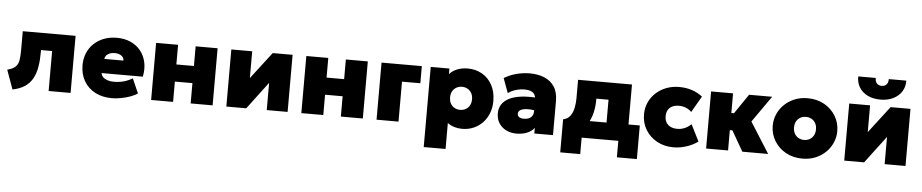

<svg xmlns="http://www.w3.org/2000/svg" viewBox="-49 -1152 8366 1742"><g transform="rotate(5 4134.5 -281.0)"><path d="M74.5 15 11.5 -160Q63 -173 86.2 -196.2Q109.5 -219.5 115.5 -256.8Q121.5 -294 121.5 -349V-520H602.5V0H402.5V-364H301.5V-349Q301.5 -272.5 291.2 -211.2Q281 -150 255.8 -104.2Q230.5 -58.5 186.5 -28.8Q142.5 1 74.5 15Z M979.5 15Q892 15 826.5 -19.5Q761 -54 724.8 -116Q688.5 -178 688.5 -261Q688.5 -321.5 709.8 -371.8Q731 -422 769.8 -458.5Q808.5 -495 861.2 -515Q914 -535 977.5 -535Q1048.5 -535 1103.8 -510Q1159 -485 1195 -440.2Q1231 -395.5 1244 -335.2Q1257 -275 1242.5 -204H867.5Q869.5 -183.5 884.8 -168Q900 -152.5 925.5 -143.8Q951 -135 983.5 -135Q1031 -135 1072 -146Q1113 -157 1153.5 -181L1211.5 -49Q1188.5 -31.5 1149 -17Q1109.5 -2.5 1064.5 6.2Q1019.5 15 979.5 15ZM880.5 -334H1054.5Q1054.5 -361 1031.5 -378Q1008.5 -395 971.5 -395Q933.5 -395 908.2 -378Q883 -361 880.5 -334Z M1336 0V-520H1536V-341H1696V-520H1896V0H1696V-185H1536V0Z M2021 0V-520H2211V-276L2398 -520H2579V0H2389V-248L2202 0Z M2704 0V-520H2904V-341H3064V-520H3264V0H3064V-185H2904V0Z M3389 0V-520H3756V-364H3589V0Z M3837 210V-520H4007V-469Q4034 -500 4077.2 -517.5Q4120.5 -535 4173 -535Q4246 -535 4304.2 -501.8Q4362.5 -468.5 4396.2 -406.8Q4430 -345 4430 -260Q4430 -201 4410.8 -151Q4391.5 -101 4356.5 -63.8Q4321.5 -26.5 4273.8 -5.8Q4226 15 4169 15Q4132.5 15 4099 5Q4065.5 -5 4036 -26V210ZM4136 -155Q4164.5 -155 4187.2 -167.8Q4210 -180.5 4223 -204Q4236 -227.5 4236 -260Q4236 -292.5 4222.8 -316Q4209.5 -339.5 4186.8 -352.2Q4164 -365 4136 -365Q4108 -365 4085.2 -352.2Q4062.5 -339.5 4049.2 -316Q4036 -292.5 4036 -260Q4036 -227.5 4049 -204Q4062 -180.5 4084.8 -167.8Q4107.5 -155 4136 -155Z M4663 15Q4613 15 4571.5 -5Q4530 -25 4505 -62.8Q4480 -100.5 4480 -154Q4480 -200.5 4502.8 -235.5Q4525.5 -270.5 4570 -292.8Q4614.5 -315 4680.2 -323Q4746 -331 4832 -324L4833 -205Q4799 -212.5 4768 -214.2Q4737 -216 4713 -211.5Q4689 -207 4675 -195.8Q4661 -184.5 4661 -165.5Q4661 -145 4677.5 -135Q4694 -125 4720.5 -125Q4744.5 -125 4763.8 -133Q4783 -141 4794.5 -157.8Q4806 -174.5 4806 -201V-307Q4806 -331 4796.5 -349.8Q4787 -368.5 4764.5 -379.2Q4742 -390 4702 -390Q4662 -390 4622.8 -378Q4583.5 -366 4554 -344L4505 -477Q4557 -508.5 4617.5 -524.2Q4678 -540 4737 -540Q4811.5 -540 4870 -516.2Q4928.5 -492.5 4962.2 -441.8Q4996 -391 4996 -310V0H4826V-51Q4802 -19.5 4760 -2.2Q4718 15 4663 15Z M5470 0V-364H5359V-349Q5359 -296.5 5347.5 -242.5Q5336 -188.5 5308 -140.5Q5280 -92.5 5231.5 -58Q5183 -23.5 5109 -10L5075 -151Q5118 -159.5 5140.5 -192Q5163 -224.5 5171 -267.2Q5179 -310 5179 -349V-520H5670V0ZM5075 150V-151L5172 -145L5204 -156H5773V150H5591V0H5257V150Z M6093 15Q6010 15 5944.2 -21Q5878.5 -57 5840.2 -119.2Q5802 -181.5 5802 -260Q5802 -318.5 5824.5 -368.5Q5847 -418.5 5887.5 -456Q5928 -493.5 5982 -514.2Q6036 -535 6099 -535Q6161.5 -535 6215.5 -517.5Q6269.5 -500 6312 -466L6227 -319Q6201.5 -343 6172.8 -354Q6144 -365 6113 -365Q6077 -365 6051.5 -352.8Q6026 -340.5 6012.5 -317Q5999 -293.5 5999 -260Q5999 -210.5 6029.5 -182.8Q6060 -155 6114 -155Q6148.5 -155 6179.8 -168Q6211 -181 6240 -208L6316 -57Q6271 -23.5 6211.2 -4.2Q6151.5 15 6093 15Z M6720.5 0 6565.5 -269 6736.5 -520H6946.5L6778.5 -280L6955.5 0ZM6390.5 0V-520H6590.5V-341H6750.5V-185H6590.5V0Z M7268.5 15Q7181.5 15 7115.2 -22.5Q7049 -60 7011.8 -122.5Q6974.5 -185 6974.5 -260Q6974.5 -314 6995.8 -363.5Q7017 -413 7056.2 -451.5Q7095.5 -490 7149.5 -512.5Q7203.5 -535 7268.5 -535Q7355.5 -535 7421.8 -497.5Q7488 -460 7525.2 -397.5Q7562.5 -335 7562.5 -260Q7562.5 -206 7541.2 -156.5Q7520 -107 7480.8 -68.5Q7441.5 -30 7387.8 -7.5Q7334 15 7268.5 15ZM7268.5 -155Q7296.5 -155 7319.2 -167.8Q7342 -180.5 7355.2 -204Q7368.5 -227.5 7368.5 -260Q7368.5 -292.5 7355.5 -316Q7342.5 -339.5 7319.8 -352.2Q7297 -365 7268.5 -365Q7240 -365 7217.2 -352.2Q7194.5 -339.5 7181.5 -316Q7168.5 -292.5 7168.5 -260Q7168.5 -227.5 7181.8 -204Q7195 -180.5 7217.8 -167.8Q7240.5 -155 7268.5 -155Z M7648.5 0V-520H7838.5V-276L8025.5 -520H8206.5V0H8016.5V-248L7829.5 0ZM7927.5 -580Q7860.5 -580 7811 -604Q7761.5 -628 7734.5 -671.2Q7707.5 -714.5 7708.5 -772H7868.5Q7867 -741.5 7883 -723.2Q7899 -705 7927.5 -705Q7956 -705 7972 -723.2Q7988 -741.5 7986.5 -772H8146.5Q8147.5 -715.5 8120 -672.2Q8092.5 -629 8042.8 -604.5Q7993 -580 7927.5 -580Z"/></g></svg>

Font: Geologica Roman Black
Style: Regular
Weight: 900
Designer: Sindre Bremnes, Frode Helland
Foundry: Monokrom Skriftforlag AS
Version: Version 1.010;gftools[0.9.28]